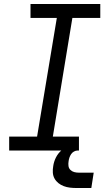

<svg xmlns="http://www.w3.org/2000/svg" viewBox="-20 -755 540 963"><path d="M26 0V-70H166L265 -665H133V-735H483V-665H343L245 -70H376V0ZM363 188Q346 188 330 186Q314 184 299.5 178.5Q285 173 273 163.5Q261 154 253.5 140.5Q246 127 245 110.5Q244 94 247 78Q250 56 260.5 35Q271 14 289 -1.5Q307 -17 329.5 -23.5Q352 -30 374 -30L369 0Q360 0 351 5Q342 10 336.5 18.5Q331 27 328 36Q325 45 324 54Q322 66 323.5 77.5Q325 89 333 97Q341 105 352 108Q363 111 375 111H450L438 188Z"/></svg>

Font: Iosevka Slab Oblique
Style: Regular
Weight: 400
Italic angle: -9°
Monospace: yes
Designer: Belleve Invis
Foundry: Belleve Invis
Version: Version 11.1.1; ttfautohint (v1.8.3)